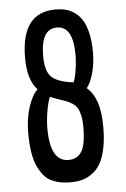

<svg xmlns="http://www.w3.org/2000/svg" viewBox="-52 -748 519 794"><g transform="rotate(-5 207.5 -351.5)"><path d="M256.3 -403.3Q262.2 -410.2 268.6 -447Q274.9 -483.9 274.9 -516.1Q274.9 -635.3 208 -635.3Q141.1 -635.3 141.1 -522.9Q141.1 -460 165.8 -435.8Q190.4 -411.6 256.3 -403.3ZM208 7.3Q186 7.3 168.5 4.2Q150.9 1 132.1 -7.3Q113.3 -15.6 99.6 -31.5Q85.9 -47.4 74.7 -70.8Q63.5 -94.2 57.6 -129.6Q51.8 -165 51.8 -210.4Q51.8 -272 68.1 -320.1Q84.5 -368.2 106 -387.7Q65.9 -429.7 65.9 -521.5Q65.9 -710 208 -710Q231.4 -710 251 -705.1Q270.5 -700.2 288.8 -687Q307.1 -673.8 319.8 -652.8Q332.5 -631.8 340.1 -597.9Q347.7 -564 347.7 -519.5Q347.7 -473.1 336.2 -433.1Q324.7 -393.1 309.1 -374.5Q336.4 -351.1 349.9 -311.5Q363.3 -272 363.3 -207.5Q363.3 -156.2 354.7 -117.4Q346.2 -78.6 332 -55.4Q317.9 -32.2 297.1 -17.6Q276.4 -2.9 255.1 2.2Q233.9 7.3 208 7.3ZM208.5 -85.4Q244.6 -85.4 262.9 -114Q281.2 -142.6 281.2 -216.8Q281.2 -244.6 276.6 -264.2Q272 -283.7 265.4 -295.2Q258.8 -306.6 245.1 -315.4Q231.4 -324.2 220.7 -328.1Q210 -332 189 -339.1Q168 -346.2 154.3 -352.1Q145.5 -333.5 138.9 -294.4Q132.3 -255.4 132.3 -223.1Q132.3 -85.4 208.5 -85.4Z"/></g></svg>

Font: BenchNine
Style: Bold
Weight: 700
Version: Version 1 ; ttfautohint (v0.92.18-e454-dirty) -l 8 -r 50 -G 